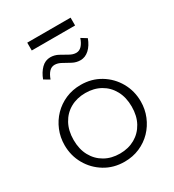

<svg xmlns="http://www.w3.org/2000/svg" viewBox="-207 -974 999 1105"><g transform="rotate(-30 293.0 -422.0)"><path d="M293 15Q220.5 15 163.2 -19.8Q106 -54.5 73 -112.5Q40 -170.5 40 -240Q40 -292 59 -338.2Q78 -384.5 112.2 -419.8Q146.5 -455 192.5 -475Q238.5 -495 293 -495Q365.5 -495 422.8 -460.2Q480 -425.5 513 -367.5Q546 -309.5 546 -240Q546 -188 527 -141.8Q508 -95.5 474 -60.2Q440 -25 393.8 -5Q347.5 15 293 15ZM293 -39Q349.5 -39 393 -63.8Q436.5 -88.5 461.2 -133.5Q486 -178.5 486 -240Q486 -301.5 461.2 -346.8Q436.5 -392 393 -416.5Q349.5 -441 293 -441Q236.5 -441 193 -416.5Q149.5 -392 124.8 -346.8Q100 -301.5 100 -240Q100 -178.5 124.8 -133.5Q149.5 -88.5 193 -63.8Q236.5 -39 293 -39ZM159 -608 122 -630Q137 -670 162.2 -695Q187.5 -720 221 -720Q248.5 -720 273.2 -706.8Q298 -693.5 320.8 -680.2Q343.5 -667 365 -667Q386 -667 401.8 -684Q417.5 -701 427 -730L464 -707Q448.5 -665 422.5 -641.5Q396.5 -618 365 -618Q337.5 -618 312.8 -631Q288 -644 265.2 -657Q242.5 -670 221 -670Q200 -670 184.8 -654Q169.5 -638 159 -608ZM149 -807V-859H437V-807Z"/></g></svg>

Font: Geologica Cursive Thin
Style: Regular
Weight: 250
Designer: Sindre Bremnes, Frode Helland
Foundry: Monokrom Skriftforlag AS
Version: Version 1.010;gftools[0.9.28]